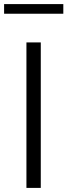

<svg xmlns="http://www.w3.org/2000/svg" viewBox="-40 -917 329 937"><path d="M-20 -850V-897H269V-850ZM89 0V-710H159V0Z"/></svg>

Font: Raleway-v4020
Style: Regular
Weight: 400
Designer: Matt McInerney, Pablo Impallari, Rodrigo Fuenzalida
Foundry: Matt McInerney, Pablo Impallari, Rodrigo Fuenzalida
Version: Version 4.020;PS 004.020;hotconv 1.0.88;makeotf.lib2.5.64775